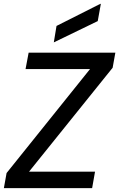

<svg xmlns="http://www.w3.org/2000/svg" viewBox="-45 -972 616 992"><path d="M-25 0 -11 -78 420 -615H87L103 -700H551L537 -622L105 -85H446L431 0ZM233 -753 247 -838 473 -952H476L460 -863Z"/></svg>

Font: DM Sans 36pt Medium
Style: Italic
Weight: 500
Italic angle: -10°
Designer: Colophon Foundry, Jonny Pinhorn
Foundry: Colophon Foundry
Version: Version 4.004;gftools[0.9.30]